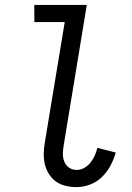

<svg xmlns="http://www.w3.org/2000/svg" viewBox="-20 -755 540 783"><path d="M293 8Q270 8 248 3Q226 -2 208.5 -14.5Q191 -27 179.5 -45.5Q168 -64 163 -85Q158 -106 158.5 -129.5Q159 -153 163 -175L244 -665H120V-735H334L240 -164Q237 -147 236.5 -129.5Q236 -112 242 -96.5Q248 -81 261.5 -71.5Q275 -62 293 -62Q309 -62 324 -70.5Q339 -79 349.5 -92.5Q360 -106 366.5 -121Q373 -136 377 -152L452 -133Q444 -105 430.5 -79.5Q417 -54 396 -33.5Q375 -13 347.5 -2.5Q320 8 293 8Z"/></svg>

Font: Iosevka Slab
Style: Italic
Weight: 400
Italic angle: -9°
Monospace: yes
Designer: Belleve Invis
Foundry: Belleve Invis
Version: Version 11.1.0; ttfautohint (v1.8.3)